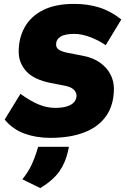

<svg xmlns="http://www.w3.org/2000/svg" viewBox="-20 -698 643 986"><path d="M238 10Q166 10 105.5 -12Q45 -34 4 -84L85 -216Q136 -179 178.5 -161.5Q221 -144 263 -144Q299 -144 323.5 -151.5Q348 -159 360.5 -173.5Q373 -188 373 -207Q373 -224 358.5 -238Q344 -252 312 -258L240 -272Q154 -289 115 -332Q76 -375 76 -432Q76 -504 107.5 -559.5Q139 -615 202 -646.5Q265 -678 361 -678Q431 -678 490 -659.5Q549 -641 603 -598L523 -466Q485 -492 441.5 -508Q398 -524 362 -524Q313 -524 290.5 -509.5Q268 -495 268 -469Q268 -452 283.5 -442Q299 -432 331 -426L404 -412Q458 -402 494 -376Q530 -350 547.5 -315.5Q565 -281 565 -244Q565 -160 526 -103.5Q487 -47 414 -18.5Q341 10 238 10ZM187 268 95 223Q127 182 142.5 147.5Q158 113 165 91L176 56H334L329 79Q317 135 286 180.5Q255 226 187 268Z"/></svg>

Font: Gantari Black
Style: Italic
Weight: 900
Italic angle: -10°
Version: Version 1.000